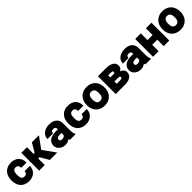

<svg xmlns="http://www.w3.org/2000/svg" viewBox="520 -2277 4026 4026"><g transform="rotate(-45 2532.5 -264.0)"><path d="M27 -257C27 -221 33 -185 43 -153C74 -58 154 10 284 10C352 10 409 -13 447 -47C483 -79 515 -131 515 -196V-208H359V-196C356 -153 330 -129 282 -129C209 -129 193 -182 193 -258V-270C193 -345 211 -399 281 -399C328 -399 359 -368 359 -320V-307H515V-320C515 -353 510 -382 498 -410C465 -488 391 -538 283 -538C241 -538 203 -532 171 -517C80 -478 27 -390 27 -270Z M583 0H749V-195H786L901 0H1120L922 -276L1104 -528H895L780 -330H749V-528H583Z M1165 -155C1165 -131 1171 -109 1181 -89C1210 -32 1273 10 1358 10C1412 10 1453 -7 1483 -34C1486 -23 1493 -10 1498 0H1661V-22L1659 -25C1645 -54 1639 -88 1639 -134V-348C1639 -379 1634 -407 1622 -431C1589 -501 1516 -538 1415 -538C1344 -538 1285 -518 1243 -485C1209 -458 1177 -416 1177 -358V-345H1343V-358C1343 -391 1367 -409 1407 -409C1453 -409 1473 -389 1473 -350V-336H1422C1287 -336 1165 -292 1165 -155ZM1331 -166C1331 -210 1368 -228 1427 -228H1473V-160C1459 -139 1429 -123 1389 -123C1355 -123 1331 -140 1331 -166Z M1714 -257C1714 -221 1720 -185 1730 -153C1761 -58 1841 10 1971 10C2039 10 2096 -13 2134 -47C2170 -79 2202 -131 2202 -196V-208H2046V-196C2043 -153 2017 -129 1969 -129C1896 -129 1880 -182 1880 -258V-270C1880 -345 1898 -399 1968 -399C2015 -399 2046 -368 2046 -320V-307H2202V-320C2202 -353 2197 -382 2185 -410C2152 -488 2078 -538 1970 -538C1928 -538 1890 -532 1858 -517C1767 -478 1714 -390 1714 -270Z M2261 -259C2261 -221 2266 -186 2278 -153C2312 -59 2395 10 2525 10C2566 10 2604 4 2637 -11C2730 -50 2787 -137 2787 -260V-269C2787 -307 2781 -342 2770 -375C2736 -469 2654 -538 2524 -538C2483 -538 2446 -532 2413 -517C2320 -478 2261 -391 2261 -268ZM2427 -259V-269C2427 -343 2453 -399 2524 -399C2595 -399 2621 -344 2621 -269V-259C2621 -184 2596 -129 2525 -129C2452 -129 2427 -183 2427 -259Z M2854 0H3121C3240 0 3350 -35 3350 -156C3350 -219 3306 -256 3254 -273C3291 -292 3322 -327 3322 -376C3322 -402 3317 -423 3306 -443C3269 -507 3183 -528 3087 -528H2854ZM3020 -138V-206H3121C3164 -206 3184 -196 3184 -171C3184 -146 3164 -138 3121 -138ZM3020 -326V-390H3087C3135 -390 3156 -383 3156 -356C3156 -334 3138 -326 3095 -326Z M3402 -155C3402 -131 3408 -109 3418 -89C3447 -32 3510 10 3595 10C3649 10 3690 -7 3720 -34C3723 -23 3730 -10 3735 0H3898V-22L3896 -25C3882 -54 3876 -88 3876 -134V-348C3876 -379 3871 -407 3859 -431C3826 -501 3753 -538 3652 -538C3581 -538 3522 -518 3480 -485C3446 -458 3414 -416 3414 -358V-345H3580V-358C3580 -391 3604 -409 3644 -409C3690 -409 3710 -389 3710 -350V-336H3659C3524 -336 3402 -292 3402 -155ZM3568 -166C3568 -210 3605 -228 3664 -228H3710V-160C3696 -139 3666 -123 3626 -123C3592 -123 3568 -140 3568 -166Z M3960 0H4126V-190H4276V0H4442V-528H4276V-328H4126V-528H3960Z M4508 -259C4508 -221 4513 -186 4525 -153C4559 -59 4642 10 4772 10C4813 10 4851 4 4884 -11C4977 -50 5034 -137 5034 -260V-269C5034 -307 5028 -342 5017 -375C4983 -469 4901 -538 4771 -538C4730 -538 4693 -532 4660 -517C4567 -478 4508 -391 4508 -268ZM4674 -259V-269C4674 -343 4700 -399 4771 -399C4842 -399 4868 -344 4868 -269V-259C4868 -184 4843 -129 4772 -129C4699 -129 4674 -183 4674 -259Z"/></g></svg>

Font: Asimov Pro
Style: Ult
Weight: 900
Designer: Google
Version: Version 2.000980; 2014